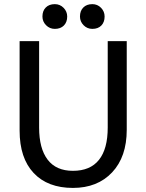

<svg xmlns="http://www.w3.org/2000/svg" viewBox="-20 -900 710 932"><path d="M502.9 -280.8V-700.2H595.2V-270Q595.2 -138.7 524.2 -63.2Q453.1 12.2 334 12.2Q211.4 12.2 143.3 -60.3Q75.2 -132.8 75.2 -266.1V-700.2H169.9V-280.8Q169.9 -179.2 211.2 -125Q252.4 -70.8 334 -70.8Q418 -70.8 460.4 -124Q502.9 -177.2 502.9 -280.8ZM246.1 -759.8Q221.2 -759.8 203.6 -777.6Q186 -795.4 186 -819.8Q186 -847.2 202.1 -863.5Q218.3 -879.9 246.1 -879.9Q271 -879.9 288.6 -862.1Q306.2 -844.2 306.2 -819.8Q306.2 -792.5 290 -776.1Q273.9 -759.8 246.1 -759.8ZM428.2 -759.8Q403.3 -759.8 385.7 -777.6Q368.2 -795.4 368.2 -819.8Q368.2 -847.2 384.3 -863.5Q400.4 -879.9 428.2 -879.9Q453.1 -879.9 470.5 -862.1Q487.8 -844.2 487.8 -819.8Q487.8 -792.5 471.9 -776.1Q456.1 -759.8 428.2 -759.8Z"/></svg>

Font: ABeeZee
Style: Regular
Weight: 400
Designer: Anja Meiners
Foundry: Anja Meiners
Version: Version 1.002